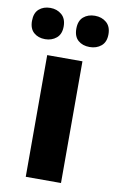

<svg xmlns="http://www.w3.org/2000/svg" viewBox="-112 -805 518 853"><g transform="rotate(10 146.5 -379.0)"><path d="M226 0H67V-549H226ZM-26 -687Q-26 -723 -6 -740.5Q14 -758 45 -758Q75 -758 96 -740Q117 -722 117 -687Q117 -652 96 -634.5Q75 -617 45 -617Q14 -617 -6 -634.5Q-26 -652 -26 -687ZM174 -687Q174 -723 194.5 -740.5Q215 -758 246 -758Q277 -758 298 -740Q319 -722 319 -687Q319 -652 298 -634.5Q277 -617 246 -617Q214 -617 194 -634.5Q174 -652 174 -687Z"/></g></svg>

Font: Noto Sans Kannada SemiCondensed ExtraBold
Style: Regular
Weight: 800
Width: 4
Designer: Jelle Bosma - Monotype Design Team
Foundry: Monotype Imaging Inc.
Version: Version 2.005; ttfautohint (v1.8.4.7-5d5b)